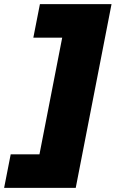

<svg xmlns="http://www.w3.org/2000/svg" viewBox="-71 -758 580 933"><path d="M297 155H89L263 -738H471ZM282 -575H91L123 -738H314ZM140 155H-51L-19 -8H172Z"/></svg>

Font: REM Black
Style: Italic
Weight: 900
Italic angle: -11°
Designer: Octavio Pardo
Foundry: Ashler Design
Version: Version 1.005;gftools[0.9.28]